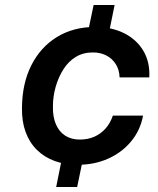

<svg xmlns="http://www.w3.org/2000/svg" viewBox="-20 -749 632 769"><path d="M292 -89Q241 -89 199.5 -104Q158 -119 128 -148.5Q98 -178 82.5 -220.5Q67 -263 68 -318Q69 -416 106 -488.5Q143 -561 208.5 -601Q274 -641 360 -641Q428 -641 478 -615.5Q528 -590 554.5 -545Q581 -500 578 -439H459Q458 -470 443.5 -492.5Q429 -515 405.5 -527Q382 -539 352 -539Q313 -539 283.5 -521Q254 -503 234 -471.5Q214 -440 203 -401.5Q192 -363 192 -323Q191 -281 204 -251Q217 -221 241.5 -205.5Q266 -190 299 -190Q332 -190 358 -201.5Q384 -213 403 -234.5Q422 -256 432 -286H553Q542 -227 505 -182.5Q468 -138 413 -113.5Q358 -89 292 -89ZM205 0 234 -144H319L289 0ZM324 -581 355 -729H439L409 -581Z"/></svg>

Font: Mona Sans ExtraLight SemiBold
Style: Italic
Weight: 600
Italic angle: -11.6951°
Version: Version 2.000